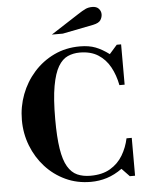

<svg xmlns="http://www.w3.org/2000/svg" viewBox="-64 -1032 838 1096"><g transform="rotate(-5 355.5 -484.0)"><path d="M412 13Q333 13 267 -18Q201 -49 152.5 -102.5Q104 -156 77 -225.5Q50 -295 50 -372Q50 -449 76.5 -519Q103 -589 152 -644Q201 -699 268 -731Q335 -763 416 -763Q468 -763 505.5 -748.5Q543 -734 583 -704L627 -754H652V-523H622Q611 -581 585.5 -627.5Q560 -674 517.5 -701Q475 -728 412 -728Q375 -728 343.5 -714Q312 -700 289 -661.5Q266 -623 253 -550.5Q240 -478 240 -361Q240 -258 250.5 -191.5Q261 -125 283 -88Q305 -51 337.5 -36.5Q370 -22 413 -22Q481 -22 526.5 -49Q572 -76 598.5 -120.5Q625 -165 636 -217H666V0H636L592 -46Q549 -15 504.5 -1Q460 13 412 13ZM263 -844 424 -948Q450 -965 467 -973Q484 -981 506 -981Q531 -981 543.5 -967Q556 -953 556 -935Q556 -918 546 -902Q536 -886 503 -879L326 -844Z"/></g></svg>

Font: Libre Bodoni
Style: Bold
Weight: 700
Designer: Pablo Impallari, Rodrigo Fuenzalida
Foundry: Impallari Type
Version: Version 2.005;gftools[0.9.23]